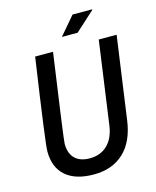

<svg xmlns="http://www.w3.org/2000/svg" viewBox="-126 -939 845 1038"><g transform="rotate(-15 296.0 -420.5)"><path d="M58 -174Q58 -218 127 -686H227Q159 -212 159 -189Q159 -135 188 -106.5Q217 -78 271 -78Q331 -78 369.5 -115Q408 -152 418 -221L483 -686H583L518 -223Q502 -108 437.5 -48Q373 12 270 12Q168 12 113 -35.5Q58 -83 58 -174ZM381 -853H490L491 -850L382 -751H294Z"/></g></svg>

Font: Archivo Narrow Medium
Style: Italic
Weight: 500
Italic angle: -8°
Designer: Hector Gatti
Foundry: Omnibus-Type
Version: Version 2.001